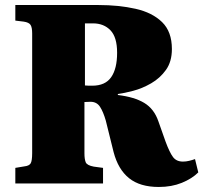

<svg xmlns="http://www.w3.org/2000/svg" viewBox="-20 -730 809 764"><path d="M612 14Q537 14 493.5 -21Q450 -56 432 -125L401 -250Q391 -285 378 -305Q365 -325 340 -325Q326 -325 316 -324V-120Q316 -97 321 -84.5Q326 -72 353 -67L390 -62V0H41V-62L77 -68Q96 -70 102 -80Q108 -90 108 -121V-597Q108 -621 101.5 -631Q95 -641 74 -644L41 -648V-710H372Q453 -710 519.5 -695Q586 -680 625 -642Q664 -604 664 -535Q664 -485 640.5 -452Q617 -419 581.5 -398.5Q546 -378 509.5 -368.5Q473 -359 449 -356V-352Q515 -344 554 -320.5Q593 -297 610 -248L639 -166Q655 -123 668.5 -105Q682 -87 708 -87Q720 -87 732.5 -90Q745 -93 756 -97L769 -44Q744 -19 703.5 -2.5Q663 14 612 14ZM347 -389Q399 -389 422.5 -423Q446 -457 446 -520Q446 -582 419.5 -609.5Q393 -637 350 -637H318V-390Q326 -389 333.5 -389Q341 -389 347 -389Z"/></svg>

Font: Literata 36pt ExtraBold
Style: Regular
Weight: 800
Designer: Latin by Veronika Burian and Jose Scaglione. Greek by Irene Vlachou. Cyrillic by Vera Evstafieva.
Foundry: TypeTogether
Version: Version 3.002